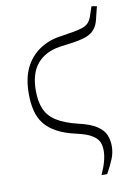

<svg xmlns="http://www.w3.org/2000/svg" viewBox="-88 -637 621 898"><g transform="rotate(-10 222.5 -188.0)"><path d="M320 205Q336 170 343 143Q350 116 350 93Q350 72 343 54Q336 36 312 20.5Q288 5 239 -6Q185 -18 148.5 -37.5Q112 -57 90.5 -84Q69 -111 60 -147Q51 -183 51 -228Q51 -302 75.5 -351.5Q100 -401 143 -430Q186 -459 239 -467L302 -477Q332 -482 350.5 -488.5Q369 -495 379 -506Q389 -517 395 -534L411 -581L436 -577L422 -520Q417 -497 407 -481Q397 -465 382 -455Q367 -445 346 -439Q325 -433 298 -429L231 -420Q162 -409 124 -364Q86 -319 86 -237Q86 -184 102 -148Q118 -112 155 -89Q192 -66 254 -51Q311 -38 340.5 -18.5Q370 1 380.5 25.5Q391 50 391 79Q391 110 379.5 138.5Q368 167 347 205Z"/></g></svg>

Font: Source Serif 4 Light
Style: Regular
Weight: 300
Designer: Frank Grießhammer
Foundry: Adobe Systems Incorporated
Version: Version 4.004;hotconv 1.0.116;makeotfexe 2.5.65601